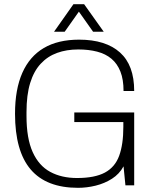

<svg xmlns="http://www.w3.org/2000/svg" viewBox="-20 -888 739 920"><path d="M354 12Q202 12 127 -76Q52 -164 52 -343Q52 -460 87 -539Q122 -618 190 -658Q258 -698 359 -698Q423 -698 472 -682.5Q521 -667 555 -636.5Q589 -606 606 -560Q623 -514 623 -452H572Q572 -507 557 -545Q542 -583 514 -606.5Q486 -630 445.5 -640.5Q405 -651 355 -651Q299 -651 253.5 -634.5Q208 -618 175 -582.5Q142 -547 124.5 -490Q107 -433 107 -351V-332Q107 -225 136.5 -159.5Q166 -94 220.5 -64.5Q275 -35 349 -35Q434 -35 482.5 -61Q531 -87 551 -141.5Q571 -196 571 -280V-303H336V-349H623V0H581L572 -91Q552 -54 516.5 -31.5Q481 -9 438.5 1.5Q396 12 354 12ZM239 -736 332 -868H383L477 -736H426L344 -852H372L290 -736Z"/></svg>

Font: Archivo SemiCondensed Thin
Style: Regular
Weight: 250
Width: 4
Designer: Hector Gatti
Foundry: Omnibus-Type
Version: Version 2.001